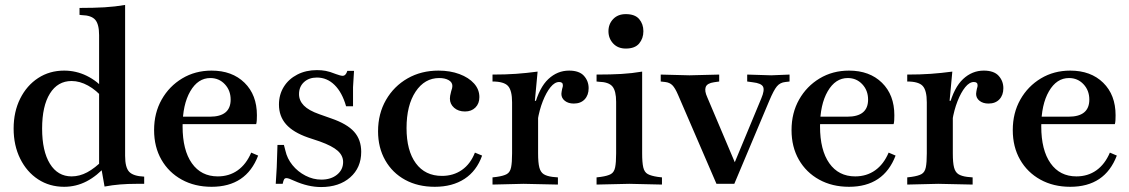

<svg xmlns="http://www.w3.org/2000/svg" viewBox="-20 -742 4556 775"><path d="M239 12Q180 12 134 -18Q88 -48 61.5 -101.5Q35 -155 35 -223Q35 -291 61.5 -344Q88 -397 134 -427Q180 -457 239 -457Q287 -457 330 -436Q373 -415 409 -374L398 -344Q369 -378 335.5 -396.5Q302 -415 269 -415Q213 -415 181.5 -364.5Q150 -314 150 -223Q150 -132 181.5 -81Q213 -30 269 -30Q301 -30 332 -46.5Q363 -63 398 -98L411 -76Q372 -32 329.5 -10Q287 12 239 12ZM402 11 389 -63 380 -80V-600Q380 -644 364.5 -662Q349 -680 310 -681L301 -682V-710Q359 -710 401.5 -712.5Q444 -715 485 -722V-113Q485 -66 501.5 -48.5Q518 -31 562 -29V0H531Q496 0 465 2.5Q434 5 402 11Z M834 12Q766 12 713.5 -17Q661 -46 631.5 -97.5Q602 -149 602 -217Q602 -286 632.5 -340Q663 -394 715.5 -425.5Q768 -457 834 -457Q917 -457 967 -408Q1017 -359 1017 -277Q1017 -267 1016.5 -257Q1016 -247 1014 -241H683L685 -271H827Q911 -271 911 -340Q911 -377 887.5 -402Q864 -427 829 -427Q779 -427 748 -373.5Q717 -320 717 -232Q717 -136 754.5 -83Q792 -30 859 -30Q905 -30 939.5 -54.5Q974 -79 994 -126L1022 -114Q974 12 834 12Z M1276 13Q1224 13 1168 -12Q1155 -18 1148 -20.5Q1141 -23 1136 -23Q1130 -23 1127 -18.5Q1124 -14 1121 0H1093L1097 -66L1100 -157H1126L1132 -134Q1139 -102 1160.5 -75.5Q1182 -49 1213 -33Q1244 -17 1277 -17Q1316 -17 1340.5 -37Q1365 -57 1365 -88Q1365 -114 1343 -133.5Q1321 -153 1271 -171L1223 -187Q1163 -208 1134.5 -240.5Q1106 -273 1106 -320Q1106 -360 1125.5 -391.5Q1145 -423 1180 -441Q1215 -459 1259 -459Q1278 -459 1294.5 -456Q1311 -453 1336 -443Q1355 -436 1363 -436Q1376 -436 1382 -456H1409L1405 -390V-313H1377Q1361 -369 1330.5 -399Q1300 -429 1259 -429Q1227 -429 1207 -410.5Q1187 -392 1187 -362Q1187 -336 1206.5 -316Q1226 -296 1269 -281L1317 -264Q1381 -242 1409.5 -210Q1438 -178 1438 -129Q1438 -65 1393.5 -26Q1349 13 1276 13Z M1735 12Q1667 12 1615.5 -16Q1564 -44 1535 -95Q1506 -146 1506 -212Q1506 -283 1538 -338.5Q1570 -394 1625 -425.5Q1680 -457 1750 -457Q1797 -457 1834.5 -443Q1872 -429 1893.5 -405Q1915 -381 1915 -350Q1915 -324 1899 -308Q1883 -292 1857 -292Q1830 -292 1813 -307Q1796 -322 1796 -344Q1796 -349 1797 -355.5Q1798 -362 1801 -373Q1804 -382 1805 -386.5Q1806 -391 1806 -395Q1806 -410 1791 -418.5Q1776 -427 1753 -427Q1694 -427 1657.5 -372Q1621 -317 1621 -225Q1621 -134 1658.5 -83Q1696 -32 1764 -32Q1810 -32 1844.5 -56Q1879 -80 1897 -126L1926 -114Q1904 -52 1855 -20Q1806 12 1735 12Z M1968 3V-26L1985 -28Q2013 -32 2026 -39.5Q2039 -47 2043 -66.5Q2047 -86 2047 -123V-329Q2047 -377 2030.5 -395Q2014 -413 1968 -413V-441Q2021 -441 2063 -444Q2105 -447 2150 -453L2139 -335H2152V-123Q2152 -85 2157 -66Q2162 -47 2174.5 -39Q2187 -31 2210 -28L2232 -26V3L2093 0ZM2150 -255 2137 -314Q2157 -389 2193.5 -423Q2230 -457 2277 -457Q2318 -457 2337 -436Q2356 -415 2356 -386Q2356 -358 2340 -341Q2324 -324 2296 -324Q2274 -324 2260 -335Q2246 -346 2246 -363Q2246 -368 2247 -372Q2248 -376 2249 -383Q2251 -389 2251.5 -392Q2252 -395 2252 -398Q2252 -411 2237 -411Q2219 -411 2202 -390Q2185 -369 2171 -333.5Q2157 -298 2150 -255Z M2388 3V-26L2405 -28Q2433 -32 2446 -39.5Q2459 -47 2463 -66.5Q2467 -86 2467 -123V-331Q2467 -375 2452 -393Q2437 -411 2397 -412L2388 -413V-441Q2446 -441 2488.5 -443.5Q2531 -446 2572 -453V-123Q2572 -86 2576.5 -66.5Q2581 -47 2594.5 -39.5Q2608 -32 2635 -28L2652 -26V3L2520 0ZM2506 -546Q2474 -546 2455 -566.5Q2436 -587 2436 -616Q2436 -645 2455 -665Q2474 -685 2506 -685Q2543 -685 2560 -665Q2577 -645 2577 -616Q2577 -587 2560 -566.5Q2543 -546 2506 -546Z M2872 0 2717 -359Q2705 -387 2694 -398Q2683 -409 2665 -411L2647 -413V-441L2763 -438L2883 -441V-413L2862 -410Q2834 -406 2828.5 -390.5Q2823 -375 2835 -349L2957 -61L2928 -44L3053 -345Q3067 -378 3060 -392Q3053 -406 3018 -410L2996 -413V-441L3093 -438L3167 -441V-413L3150 -411Q3129 -409 3116 -393.5Q3103 -378 3085 -335L2944 0Z M3407 12Q3339 12 3286.5 -17Q3234 -46 3204.5 -97.5Q3175 -149 3175 -217Q3175 -286 3205.5 -340Q3236 -394 3288.5 -425.5Q3341 -457 3407 -457Q3490 -457 3540 -408Q3590 -359 3590 -277Q3590 -267 3589.5 -257Q3589 -247 3587 -241H3256L3258 -271H3400Q3484 -271 3484 -340Q3484 -377 3460.5 -402Q3437 -427 3402 -427Q3352 -427 3321 -373.5Q3290 -320 3290 -232Q3290 -136 3327.5 -83Q3365 -30 3432 -30Q3478 -30 3512.5 -54.5Q3547 -79 3567 -126L3595 -114Q3547 12 3407 12Z M3642 3V-26L3659 -28Q3687 -32 3700 -39.5Q3713 -47 3717 -66.5Q3721 -86 3721 -123V-329Q3721 -377 3704.5 -395Q3688 -413 3642 -413V-441Q3695 -441 3737 -444Q3779 -447 3824 -453L3813 -335H3826V-123Q3826 -85 3831 -66Q3836 -47 3848.5 -39Q3861 -31 3884 -28L3906 -26V3L3767 0ZM3824 -255 3811 -314Q3831 -389 3867.5 -423Q3904 -457 3951 -457Q3992 -457 4011 -436Q4030 -415 4030 -386Q4030 -358 4014 -341Q3998 -324 3970 -324Q3948 -324 3934 -335Q3920 -346 3920 -363Q3920 -368 3921 -372Q3922 -376 3923 -383Q3925 -389 3925.5 -392Q3926 -395 3926 -398Q3926 -411 3911 -411Q3893 -411 3876 -390Q3859 -369 3845 -333.5Q3831 -298 3824 -255Z M4300 12Q4232 12 4179.5 -17Q4127 -46 4097.5 -97.5Q4068 -149 4068 -217Q4068 -286 4098.5 -340Q4129 -394 4181.5 -425.5Q4234 -457 4300 -457Q4383 -457 4433 -408Q4483 -359 4483 -277Q4483 -267 4482.5 -257Q4482 -247 4480 -241H4149L4151 -271H4293Q4377 -271 4377 -340Q4377 -377 4353.5 -402Q4330 -427 4295 -427Q4245 -427 4214 -373.5Q4183 -320 4183 -232Q4183 -136 4220.5 -83Q4258 -30 4325 -30Q4371 -30 4405.5 -54.5Q4440 -79 4460 -126L4488 -114Q4440 12 4300 12Z"/></svg>

Font: Baskervville SemiBold
Style: Regular
Weight: 600
Version: Version 1.100